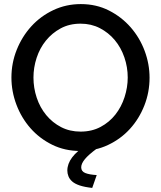

<svg xmlns="http://www.w3.org/2000/svg" viewBox="-20 -735 791 941"><path d="M374 5Q298 5 236 -25.5Q174 -56 129.5 -106.5Q85 -157 60.5 -222Q36 -287 36 -355Q36 -426 62 -491Q88 -556 133.5 -606Q179 -656 241.5 -685.5Q304 -715 376 -715Q452 -715 514 -683.5Q576 -652 620.5 -601Q665 -550 689 -485.5Q713 -421 713 -354Q713 -283 687.5 -218Q662 -153 617 -103.5Q572 -54 509.5 -24.5Q447 5 374 5ZM144 -355Q144 -304 160 -256Q176 -208 206.5 -171Q237 -134 279.5 -112Q322 -90 375 -90Q430 -90 473 -113Q516 -136 545.5 -173.5Q575 -211 590.5 -259Q606 -307 606 -355Q606 -406 589.5 -454Q573 -502 542.5 -538.5Q512 -575 469.5 -597Q427 -619 375 -619Q320 -619 277.5 -596Q235 -573 205 -536Q175 -499 159.5 -451.5Q144 -404 144 -355ZM310 101Q310 68 333.5 36.5Q357 5 406 -26H436L455 -7Q414 23 396 45Q378 67 378 85Q378 105 398 113Q418 121 454 123L432 186Q395 182 371 174Q347 166 334 154.5Q321 143 315.5 129Q310 115 310 101Z"/></svg>

Font: Rising Sun Medium
Style: Regular
Weight: 500
Designer: Matt McInerney, Pablo Impallari, Rodrigo Fuenzalida (Raleway font), Stephen Hutchings (Greek), Cristiano Sobral (main ch
Foundry: The Rising Sun Project Authors
Version: Version 4.327; ttfautohint (v1.8.4.7-5d5b-dirty)